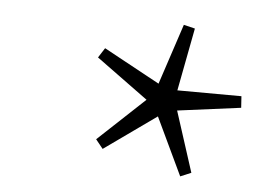

<svg xmlns="http://www.w3.org/2000/svg" viewBox="-34 -719 515 382"><g transform="rotate(5 223.5 -527.5)"><path d="M359.5 -386.5 338 -377.5 283.5 -492.5 179.5 -418.5 165 -436.5 258 -523.5 154.5 -599 167 -618.5 279 -557.5 319 -678.5 341.5 -673 317.5 -547.5 445.5 -547 447 -524 320.5 -507.5Z"/></g></svg>

Font: Newsreader 16pt 16pt Light
Style: Italic
Weight: 300
Italic angle: -17°
Version: Version 1.003